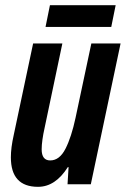

<svg xmlns="http://www.w3.org/2000/svg" viewBox="-20 -712 486 742"><path d="M410 -608 427 -692H173L156 -608ZM242 -66H245L241 0H331L446 -544H333L272 -257Q256 -182 233 -137Q210 -92 174 -92Q141 -92 141 -135Q141 -151 144 -172.5Q147 -194 152 -216L221 -544H108L33 -190Q22 -141 22 -104Q22 10 127 10Q194 10 242 -66Z"/></svg>

Font: Noto Sans Display Condensed
Style: Bold Italic
Weight: 700
Width: 3
Designer: Monotype Design team
Foundry: Monotype Imaging Inc.
Version: 1.000